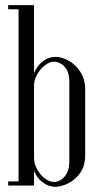

<svg xmlns="http://www.w3.org/2000/svg" viewBox="-20 -719 386 744"><path d="M51.9 0V-699H111.9V0ZM11.6 -683V-699H51.9V-683ZM11.6 0V-16H51.9V0ZM106 -92V-402.6Q106 -426.9 117.9 -448.5Q129.8 -470.1 150.2 -484.4Q170.6 -498.6 194.9 -498.6Q220.4 -498.6 246.9 -483.4Q273.5 -468.1 291.8 -440Q310.1 -411.9 310.1 -371.8V-119.2Q310.1 -75.6 290.2 -48.2Q270.4 -20.8 243.2 -8Q216.1 4.8 194.5 4.8Q171.9 4.8 151.4 -8.2Q131 -21.2 118.5 -43.4Q106 -65.5 106 -92ZM111.9 -387.8V-105.8Q111.9 -85 123.6 -63.5Q135.4 -42 153.4 -27.9Q171.5 -13.9 189.9 -13.9Q202.9 -13.9 216.2 -22.1Q229.6 -30.2 239.1 -47.9Q248.6 -65.6 248.6 -94.4V-401.5Q248.6 -430.9 239 -447.9Q229.4 -465 215.5 -472.5Q201.6 -480 189.2 -480Q171.5 -480 153.4 -465.5Q135.4 -451 123.6 -429.9Q111.9 -408.8 111.9 -387.8Z"/></svg>

Font: Emberly Black
Style: Regular
Weight: 900
Designer: Rajesh Rajput
Foundry: Rajesh Rajput
Version: Version 1.000